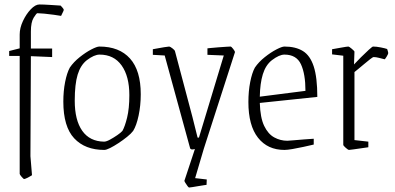

<svg xmlns="http://www.w3.org/2000/svg" viewBox="-20 -660 1765 858"><path d="M88 140Q85 140 76.5 130Q68 120 68 117V-410H21V-432L68 -444V-506Q68 -535 82.5 -566Q97 -597 117.5 -618.5Q138 -640 156 -640Q175 -640 204.5 -638Q234 -636 251 -635Q254 -632 259.5 -625.5Q265 -619 265 -616Q265 -613 259.5 -602.5Q254 -592 253 -589Q242 -591 220.5 -594Q199 -597 178 -599Q157 -601 147 -601Q143 -601 130.5 -581Q118 -561 118 -519V-443H213V-405L118 -409L116 38L123 123Q110 131 100.5 135.5Q91 140 88 140Z M446 10Q360 10 311.5 -42Q263 -94 263 -206Q263 -253 271 -293.5Q279 -334 292 -358Q309 -383 336 -404.5Q363 -426 388 -439Q413 -452 424 -452Q513 -452 561 -398.5Q609 -345 609 -239Q609 -189 599.5 -144Q590 -99 575 -75Q566 -63 548 -48.5Q530 -34 509.5 -20.5Q489 -7 472 1.5Q455 10 446 10ZM445 -27Q455 -27 471.5 -36Q488 -45 504 -56Q520 -67 527 -75Q538 -94 548 -134.5Q558 -175 558 -235Q558 -319 523.5 -367.5Q489 -416 425 -416Q401 -416 368 -391Q340 -369 327 -326.5Q314 -284 314 -210Q314 -123 347.5 -75.5Q381 -28 445 -27Z M825 178Q823 178 818 171.5Q813 165 808.5 157.5Q804 150 804 148L851 6Q848 7 843 7.5Q838 8 837 8Q836 8 833 6Q830 4 830 4L716 -412L663 -415V-440Q663 -440 679.5 -443Q696 -446 713.5 -449Q731 -452 736 -452Q740 -452 750.5 -444Q761 -436 762 -431L840 -137L863 -45H869L980 -412L907 -415V-444Q907 -444 921.5 -445.5Q936 -447 955.5 -448.5Q975 -450 991 -451Q1007 -452 1010 -452Q1014 -452 1022 -441.5Q1030 -431 1030 -427L891 4L852 136L904 142L903 166Q903 166 892.5 167.5Q882 169 867.5 171.5Q853 174 840.5 176Q828 178 825 178Z M1382 -14Q1361 -9 1335.5 -3.5Q1310 2 1287 6Q1264 10 1251 10Q1176 10 1133 -44.5Q1090 -99 1090 -204Q1090 -252 1098 -293Q1106 -334 1119 -358Q1136 -383 1163 -404.5Q1190 -426 1215 -439Q1240 -452 1251 -452Q1301 -452 1333.5 -432Q1366 -412 1382 -363Q1398 -314 1398 -227L1141 -200Q1143 -134 1160.5 -97.5Q1178 -61 1205.5 -46Q1233 -31 1264 -31Q1269 -31 1291 -33Q1313 -35 1339 -37Q1365 -39 1382 -40ZM1195 -391Q1167 -369 1154.5 -328Q1142 -287 1141 -228L1345 -254Q1345 -329 1325 -372.5Q1305 -416 1251 -416Q1228 -416 1195 -391Z M1539 10Q1536 10 1525 0.5Q1514 -9 1514 -13V-411L1464 -417V-440Q1482 -443 1506.5 -447.5Q1531 -452 1537 -452Q1540 -452 1552 -442Q1564 -432 1564 -429L1562 -372Q1574 -385 1593 -404Q1612 -423 1628 -437.5Q1644 -452 1647 -452Q1662 -452 1682 -448Q1702 -444 1710 -441Q1711 -438 1713 -432Q1715 -426 1715 -423Q1715 -419 1708.5 -408Q1702 -397 1699 -395Q1687 -398 1673.5 -401.5Q1660 -405 1650 -405Q1646 -405 1634 -395.5Q1622 -386 1607 -373.5Q1592 -361 1580 -351Q1568 -341 1564 -338V-34L1626 -27V-2Q1614 0 1595 2.5Q1576 5 1560 7.5Q1544 10 1539 10Z"/></svg>

Font: Grenze Gotisch ExtraLight
Style: Regular
Weight: 200
Designer: Renata Polastri
Foundry: Omnibus-Type
Version: Version 1.001